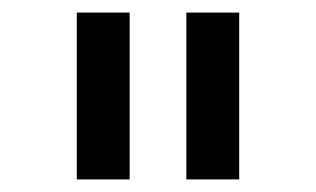

<svg xmlns="http://www.w3.org/2000/svg" viewBox="-20 -765 502 305"><path d="M102 -480V-745H186V-480ZM276 -480V-745H360V-480Z"/></svg>

Font: Plus Jakarta Text Light
Style: Regular
Weight: 300
Designer: Gumpita Rahayu
Foundry: Tokotype Studio
Version: Version 1.000